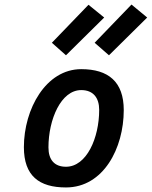

<svg xmlns="http://www.w3.org/2000/svg" viewBox="-20 -814 667 844"><path d="M438 -737 369 -793 208 -626 270 -571ZM627 -737 558 -794 396 -626 459 -571ZM270 -81C219 -81 193 -112 193 -166C193 -289 248 -418 337 -418C390 -418 416 -384 416 -331C416 -208 361 -81 270 -81ZM337 -510C182 -510 85 -335 85 -167C85 -41 152 10 270 10C435 10 524 -163 524 -330C524 -455 456 -510 337 -510Z"/></svg>

Font: RazerF5 SemiBold
Style: Italic
Weight: 600
Foundry: Razer Inc.
Version: Version 2